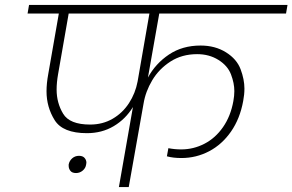

<svg xmlns="http://www.w3.org/2000/svg" viewBox="-20 -760 1188 780"><path d="M627 -705 581 -445Q612 -502 666.5 -538.5Q721 -575 795 -575Q854 -575 898 -547.5Q942 -520 957.5 -478.5Q973 -437 973 -400Q973 -376 968 -350Q955 -278 918.5 -225.5Q882 -173 829.5 -145.5Q777 -118 717 -118Q683 -118 658 -125L664 -158Q690 -153 716 -153Q766 -153 810.5 -176Q855 -199 886 -243.5Q917 -288 928 -349Q932 -371 932 -390Q932 -422 918.5 -457.5Q905 -493 867.5 -516.5Q830 -540 781 -540Q719 -540 672.5 -510Q626 -480 598.5 -434Q571 -388 563 -338L503 0H463L520 -325Q490 -276 442 -247.5Q394 -219 333 -219Q235 -219 202 -272Q169 -325 169 -389Q169 -421 176 -459L219 -705H92L98 -740H1148L1142 -705ZM587 -705H259L216 -459Q210 -425 210 -396Q210 -342 236.5 -298Q263 -254 346 -254Q397 -254 437.5 -277.5Q478 -301 504 -341Q530 -381 539 -429ZM330 -92Q328 -77 316 -67Q304 -57 289 -57Q273 -57 266 -66Q259 -75 259 -86Q259 -89 259 -92Q262 -107 273.5 -117Q285 -127 301 -127Q316 -127 323.5 -118.5Q331 -110 331 -99Q331 -96 330 -92Z"/></svg>

Font: Fz Poppins ExtLt
Style: Italic
Weight: 200
Italic angle: -10°
Designer: Ninad Kale (Devanagari), Jonny Pinhorn (Latin)
Foundry: Indian Type Foundry
Version: Vit hóa bi Vntype.Com & FontZin.Com